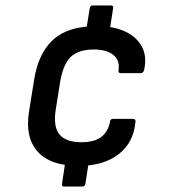

<svg xmlns="http://www.w3.org/2000/svg" viewBox="-20 -647 632 706"><path d="M296 -530 310 -617Q312 -627 321 -627H387Q398 -627 396 -617L383 -533ZM216 39Q206 39 208 29L221 -58L307 -55L294 29Q292 39 282 39ZM269 -37Q165 -37 118 -90Q71 -143 87 -238L106 -357Q122 -453 176.5 -502Q231 -551 336 -551Q397 -551 439.5 -531.5Q482 -512 501.5 -476Q521 -440 510 -390Q507 -378 497 -378H424Q414 -378 416 -390Q421 -427 395.5 -446Q370 -465 326 -465Q266 -465 238.5 -436Q211 -407 201 -345L185 -244Q175 -182 198.5 -153Q222 -124 279 -124Q328 -124 353 -144Q378 -164 384 -198Q385 -210 396 -210H469Q480 -210 478 -198Q471 -122 415.5 -79.5Q360 -37 269 -37Z"/></svg>

Font: Sofia Sans SemiBold
Style: Italic
Weight: 600
Italic angle: -9°
Designer: Botio Nikoltchev, Ani Petrova
Foundry: lettersoup
Version: Version 4.100-B